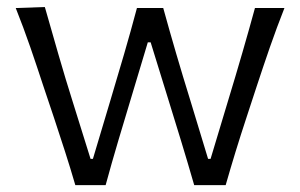

<svg xmlns="http://www.w3.org/2000/svg" viewBox="-20 -540 875 560"><path d="M199.7 0Q185.5 -48.8 169.7 -97.9Q153.8 -147 137.2 -197.3L106.4 -289.1Q87.9 -345.7 68.4 -402.3Q48.8 -459 25.9 -516.6L110.8 -519.5Q129.4 -454.1 150.4 -381.3Q171.4 -308.6 192.4 -242.2L244.1 -76.7H251L301.8 -246.6Q321.8 -313.5 341.6 -381.1Q361.3 -448.7 379.4 -516.6H456.1Q492.7 -383.8 534.7 -248.5L586.9 -76.7H594.2L646.5 -250.5Q666.5 -315.9 687 -386.7Q707.5 -457.5 723.6 -516.6H809.6Q787.1 -459.5 767.3 -402.6Q747.6 -345.7 729 -289.1L699.2 -198.2Q682.6 -147.9 667.2 -97.9Q651.9 -47.9 638.2 0H546.4Q528.3 -63 507.8 -130.1Q487.3 -197.3 468.3 -258.3L419.4 -416.5H411.1L363.3 -257.3Q344.7 -196.3 325 -129.6Q305.2 -63 288.1 0Z"/></svg>

Font: Pinar DS1 Regular
Style: Regular
Weight: 400
Designer: Amin Abedi
Version: Version 3.000